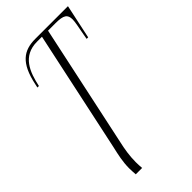

<svg xmlns="http://www.w3.org/2000/svg" viewBox="-243 -595 893 893"><g transform="rotate(-45 203.5 -148.0)"><path d="M77 240H119C118 230 117 214 117 200C117 158 124 118 132 83L261 -521H310C363 -521 379 -510 379 -477C379 -462 373 -432 365 -390L361 -367H371L407 -536H192C115 -536 67 -502 43 -387L39 -369H49C65 -444 93 -521 189 -521H221L93 78C84 117 75 156 75 199C75 210 76 225 77 240Z"/></g></svg>

Font: Noto Serif Display ExtraCondensed ExtraLight
Style: Italic
Weight: 200
Width: 2
Italic angle: -12°
Designer: Monotype Design Team
Foundry: Monotype Imaging Inc.
Version: Version 2.009